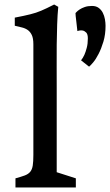

<svg xmlns="http://www.w3.org/2000/svg" viewBox="-20 -823 483 843"><path d="M47.9 -40Q73.2 -46.9 88.9 -52.7Q104.5 -58.6 112.8 -68.8Q121.1 -79.1 123.8 -96.2Q126.5 -113.3 126.5 -142.6V-628.4Q126.5 -654.8 119.6 -669.2Q112.8 -683.6 101.6 -691.4Q90.3 -699.2 75.7 -702.6Q61 -706.1 44.9 -710V-745.6Q66.9 -750 83.5 -753.4Q100.1 -756.8 113.3 -760.3Q126.5 -763.7 137.7 -767.3Q148.9 -771 160.6 -775.9Q172.4 -780.8 186 -787.4Q199.7 -793.9 217.8 -803.2L235.8 -793Q232.4 -758.8 231 -716.1Q229.5 -673.3 229 -626.7Q228.5 -580.1 228.8 -532.2Q229 -484.4 229 -439.5V-66.9L313 -40V0H47.9ZM335.9 -558.1Q344.2 -568.4 350.6 -582.5Q356 -594.7 360.8 -612.8Q365.7 -630.9 365.7 -654.3Q365.7 -672.9 358.4 -680.2Q351.1 -687.5 342.8 -689Q332.5 -690.9 319.8 -686.5Q317.4 -708.5 315.4 -725.6Q313.5 -740.2 312.3 -752.4Q311 -764.6 311.5 -765.6Q312 -766.1 316.7 -771Q321.3 -775.9 330.1 -781.7Q338.9 -787.6 352.3 -792.2Q365.7 -796.9 383.8 -796.9Q401.9 -796.9 413.3 -788.3Q424.8 -779.8 431.4 -766.8Q438 -753.9 440.7 -738.5Q443.4 -723.1 443.4 -709.5Q443.4 -671.4 434.1 -640.4Q424.8 -609.4 412.8 -586.2Q400.9 -563 388.9 -548.8Q377 -534.7 371.1 -530.3Z"/></svg>

Font: Donegal One
Style: Regular
Weight: 400
Designer: Gary Lonergan
Foundry: Sorkin Type Co.
Version: Version 1.004